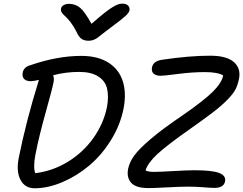

<svg xmlns="http://www.w3.org/2000/svg" viewBox="-20 -1012 1318 1041"><path d="M645 -992.2Q664.1 -992.2 674.3 -981.9Q684.6 -971.7 682.1 -956.1Q679.7 -943.8 662.4 -927.2Q645 -910.6 584 -865.2Q563.5 -850.6 540.3 -832Q517.1 -813.5 508.5 -807.1Q500 -800.8 487.5 -795.9Q475.1 -791 460.9 -791Q436.5 -791 421.9 -801.5Q407.2 -812 394 -840.8Q379.4 -870.1 361.8 -892.6Q344.2 -915 333 -924.3Q321.8 -933.6 315.2 -943.8Q308.6 -954.1 311 -965.8Q313 -977.1 325 -984.1Q336.9 -991.2 353 -991.2Q389.2 -991.2 414.6 -969.7Q439.9 -948.2 476.1 -882.8Q520 -921.4 550 -944.8Q580.1 -968.3 598.1 -977.8Q616.2 -987.3 625 -989.7Q633.8 -992.2 645 -992.2ZM785.2 7.8Q716.8 7.8 691.2 -21Q665.5 -49.8 674.8 -97.2Q682.1 -133.3 708.5 -169.4Q734.9 -205.6 798.1 -259.3Q861.3 -313 969.2 -386.2Q1085 -466.3 1133.8 -514.6Q1182.6 -563 1189.9 -603Q1160.6 -621.1 1089.8 -621.1Q1022.5 -621.1 945.3 -611.1Q868.2 -601.1 851.1 -601.1Q826.2 -601.1 813 -612.8Q799.8 -624.5 804.2 -647Q811 -681.2 858.9 -688Q1006.8 -710 1119.1 -710Q1209 -710 1248 -675.5Q1287.1 -641.1 1275.9 -585Q1269.5 -552.7 1257.3 -528.6Q1245.1 -504.4 1214.1 -472.4Q1183.1 -440.4 1136.2 -404.3Q1089.4 -368.2 1006.8 -310.1Q881.8 -222.2 831.8 -175.3Q781.7 -128.4 769 -87.9Q784.7 -80.1 813 -80.1Q845.2 -80.1 919.4 -84.5Q993.7 -88.9 1035.2 -88.9Q1128.4 -88.9 1167.5 -74.5Q1206.5 -60.1 1200.2 -27.8Q1192.4 6.8 1143.1 6.8Q1124.5 6.8 1083.5 3.4Q1042.5 0 1000 0Q958.5 0 886.5 3.9Q814.5 7.8 785.2 7.8ZM168 8.8Q115.2 8.8 91.3 -36.6Q67.4 -82 81.1 -153.8Q121.1 -353 188 -568.8Q188.5 -570.3 189.5 -574Q190.4 -577.6 190.9 -579.1Q162.6 -571.8 147 -571.8Q122.1 -571.8 110.6 -584.2Q99.1 -596.7 103 -616.2Q104.5 -630.4 114.5 -641.6Q124.5 -652.8 141.1 -657.2Q289.6 -709 420.9 -709Q510.3 -709 567.9 -672.4Q625.5 -635.7 645.8 -571.5Q666 -507.3 649.9 -422.9Q631.8 -332.5 580.8 -251Q529.8 -169.4 462.6 -113.3Q395.5 -57.1 317.6 -24.2Q239.7 8.8 168 8.8ZM171.9 -172.9Q159.2 -106.9 170.9 -73.2Q264.6 -84 347.4 -134.5Q430.2 -185.1 485.8 -262.9Q541.5 -340.8 560.1 -432.1Q570.3 -488.3 560.8 -530.5Q551.3 -572.8 512.7 -597.4Q474.1 -622.1 410.2 -622.1Q335 -622.1 268.1 -604Q273.9 -590.3 271 -569.8Q263.7 -530.3 228 -403.8Q192.4 -277.3 171.9 -172.9Z"/></svg>

Font: Shantell Sans Normal
Style: Italic
Weight: 400
Italic angle: -11.31°
Designer: Stephen Nixon, Anya Danilova, Shantell Martin
Foundry: Arrow Type
Version: Version 1.006;[559af2be0]